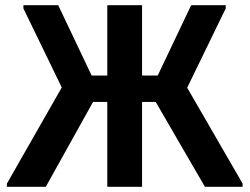

<svg xmlns="http://www.w3.org/2000/svg" viewBox="-20 -720 962 740"><path d="M6.7 0H156.5L361.8 -368.8L204.3 -700H70.2V-687.5L238.7 -340.3L243.5 -427.5L6.7 -12.5ZM769.8 0H915V-12.5L682 -415.5L680.8 -339.5L850 -687.5V-700H716.8L557.8 -365.7ZM299.5 -327.2H632.3V-429H299.5ZM527.5 -700H393.5V0H527.5Z"/></svg>

Font: Tilda Sans VF
Style: Regular
Weight: 400
Designer: ParaType Ltd
Foundry: ParaType Ltd
Version: Version 1.010